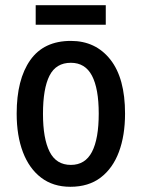

<svg xmlns="http://www.w3.org/2000/svg" viewBox="-20 -707 543 737"><path d="M460 -271Q460 -187 436.5 -124Q413 -61 366.5 -25.5Q320 10 250 10Q184 10 138 -25Q92 -60 68 -123Q44 -186 44 -271Q44 -402 96 -476Q148 -550 252 -550Q347 -550 403.5 -478.5Q460 -407 460 -271ZM145 -270Q145 -175 170.5 -124.5Q196 -74 252 -74Q307 -74 333 -124Q359 -174 359 -271Q359 -367 333 -416.5Q307 -466 252 -466Q195 -466 170 -416.5Q145 -367 145 -270ZM386 -687V-612H117V-687Z"/></svg>

Font: Noto Sans Ethiopic Condensed Medium
Style: Regular
Weight: 500
Width: 3
Designer: Monotype Design Team
Foundry: Monotype Imaging Inc.
Version: Version 2.102; ttfautohint (v1.8.4.7-5d5b)